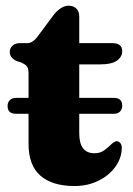

<svg xmlns="http://www.w3.org/2000/svg" viewBox="-20 -626 458 659"><path d="M6 -262.5Q6 -274 13.5 -282Q21 -290 34.5 -290H78V-374.5Q78 -392.5 71.2 -399.5Q64.5 -406.5 53 -411.5L37 -416.5Q13.5 -427.5 13.5 -448Q13.5 -461 23.2 -469.5Q33 -478 48.5 -478H74Q94 -478 112.5 -505.5L162.5 -572.5Q173 -587 187.2 -596.8Q201.5 -606.5 214.5 -606.5Q231.5 -606.5 241.8 -596.8Q252 -587 252 -569V-478H365Q399.5 -478 399.5 -450.5Q399.5 -431 381.5 -418Q363.5 -405 323 -405H252V-290H371.5Q399.5 -290 399.5 -262.5Q399.5 -251 392 -243.2Q384.5 -235.5 371.5 -235.5H252V-168.5Q252 -100 304 -100Q323.5 -100 336.5 -109.2Q349.5 -118.5 359.5 -128.5Q369.5 -138.5 379.5 -141.5Q387.5 -141.5 393 -135Q398.5 -128.5 398 -117Q397 -82 375.2 -52.5Q353.5 -23 317 -5.2Q280.5 12.5 235.5 12.5Q159.5 12.5 118.8 -23Q78 -58.5 78 -132V-235.5H34.5Q6 -235.5 6 -262.5Z"/></svg>

Font: Fraunces 9pt Soft
Style: Bold
Weight: 700
Version: Version 1.000;[b76b70a41]